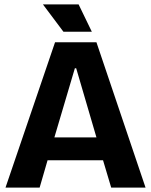

<svg xmlns="http://www.w3.org/2000/svg" viewBox="-20 -852 686 872"><path d="M5 0 230 -660H418L641 0H485L448 -124H196L160 0ZM320 -542 227 -228H418L326 -542ZM268 -708 175 -832H337L397 -708Z"/></svg>

Font: Bricolage Grotesque 96pt Bricolage Grotesque 48pt Regular
Style: Bold
Weight: 700
Designer: Mathieu Triay
Foundry: Atelier Triay
Version: Version 1.001; ttfautohint (v1.8.4.7-5d5b);gftools[0.9.33.de